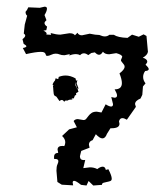

<svg xmlns="http://www.w3.org/2000/svg" viewBox="-20 -553 484 583"><path d="M154.3 -0.5 151.4 -34.7Q151.4 -47.4 154.3 -53.5Q157.2 -59.6 157.2 -63.5Q157.2 -70.3 147.9 -70.3H144.5L144 -76.2Q144 -88.4 156.7 -88.9L154.8 -98.6Q154.8 -109.9 169.4 -109.9L175.3 -109.4Q178.2 -115.2 178.2 -121.1Q178.2 -131.3 168.5 -140.1L189.9 -160.2L213.4 -166.5L203.6 -185.5Q208 -191.4 216.3 -191.4L233.4 -188.5Q238.8 -188.5 241.9 -192.4Q245.1 -196.3 248.8 -201.2Q252.4 -206.1 258.1 -210Q263.7 -213.9 273.9 -213.9L288.1 -211.4L300.8 -236.3Q311.5 -229.5 317.4 -229.5Q323.2 -229.5 323.2 -236.8L317.9 -258.3L327.6 -256.3Q335.4 -256.3 335.4 -263.2Q335.4 -269 328.1 -281.7H328.6Q350.1 -281.7 350.1 -300.8Q350.1 -312 342.8 -330.1Q358.4 -341.8 358.4 -350.6Q358.4 -353.5 356.7 -356.2Q355 -358.9 352.8 -361.3Q350.6 -363.8 348.9 -366.2Q347.2 -368.7 347.2 -370.6L351.1 -380.4Q351.1 -386.7 333 -391.6L311.5 -388.2Q298.3 -388.2 292.5 -396Q287.1 -386.7 280.8 -386.7Q274.9 -386.7 268.1 -394L257.3 -392.1L248 -385.7Q240.7 -391.1 234.9 -391.1Q228 -391.1 223.1 -385.3Q217.8 -388.7 210.9 -388.7Q200.2 -388.7 190.4 -384.3L191.9 -388.7L175.8 -385.3Q166.5 -385.3 161.1 -387.7Q155.8 -390.1 148.9 -390.1Q142.6 -390.1 135.5 -386.7Q128.4 -383.3 124 -383.3Q120.1 -383.3 119.6 -385.3Q119.1 -387.2 118.2 -389.4Q117.2 -391.6 114.5 -393.6Q111.8 -395.5 104 -395.5Q88.9 -395.5 59.1 -388.7L49.3 -407.2Q60.1 -409.2 60.1 -412.6Q60.1 -415 51.8 -419.9L48.3 -434.1Q56.6 -440.4 56.6 -444.8Q56.6 -448.2 52.2 -451.2L55.2 -478.5L62.5 -505.4Q57.6 -508.8 57.6 -517.1Q62.5 -522 65.9 -530.8L100.6 -529.3L115.2 -532.7Q122.6 -532.7 122.6 -526.9Q122.6 -519.5 115.2 -507.3L121.1 -491.7Q115.2 -486.8 115.2 -482.9Q115.2 -477.5 123 -472.2L120.6 -461.4L111.8 -460Q121.6 -455.1 121.6 -451.2L120.6 -448.2L135.3 -447.3L133.8 -452.6Q151.4 -447.8 163.1 -447.8L190.9 -452.1Q203.6 -452.1 207.5 -445.8L215.3 -453.6Q218.8 -445.8 229 -445.8L252.4 -450.7Q270.5 -446.8 281.7 -446.8Q291.5 -442.4 298.3 -442.4Q306.2 -442.4 312 -447.3H325.7Q337.9 -439 367.2 -438L380.9 -447.8L401.4 -441.4L416 -448.7L424.8 -443.8L429.2 -395.5Q427.2 -385.3 413.6 -377.9Q427.2 -373.5 427.2 -365.7Q427.2 -362.8 421.9 -356.4Q431.6 -347.7 431.6 -343.3Q431.6 -337.9 420.9 -337.4Q414.6 -329.1 414.6 -319.3Q414.6 -309.1 421.9 -299.8L414.1 -290.5L412.1 -265.1L406.7 -253.9Q390.1 -247.1 390.1 -236.8L392.6 -228.5L365.2 -189.5Q356.9 -194.3 351.6 -194.3Q343.8 -194.3 341.3 -184.6L342.8 -177.2Q342.8 -163.6 318.8 -163.6H315.4L304.7 -146.5Q299.8 -132.8 291 -132.8Q282.7 -132.8 271 -145.5L261.2 -127.4Q250 -124 250 -113.8L252 -104.5L226.6 -94.7L222.7 -78.6Q222.7 -66.9 234.4 -66.9L238.8 -67.4L232.9 -42.5L252.9 -44.9Q265.6 -44.9 275.4 -39.6Q284.7 -46.9 292 -46.9Q299.3 -46.9 301.3 -37.1L309.1 -39.1Q319.3 -19.5 319.3 -10.3Q319.3 -4.9 314.7 -3.2Q310.1 -1.5 304.4 -0.5Q298.8 0.5 294.2 2Q289.6 3.4 289.6 8.3L263.2 10.3L249 -3.4L242.7 10.3L226.1 8.3Q210.9 -3.9 205.1 -3.9Q200.7 -3.9 200.7 1.5L202.1 9.8L167.5 7.8ZM159.2 -316.4 156.7 -318.8Q168 -323.7 179.2 -323.7Q193.8 -323.7 209.5 -314.9L210.9 -307.6L214.8 -310.1L212.9 -299.3L219.2 -282.2L215.8 -286.1V-284.7Q215.8 -280.3 218.3 -274.4L210.9 -270L211.4 -264.6L207.5 -263.2L204.1 -254.4L197.3 -253.9L200.2 -251L189.9 -250L181.2 -246.1L182.1 -250L174.8 -244.1Q171.4 -249.5 167.5 -249.5Q164.6 -249.5 160.6 -246.1L151.4 -259.3L145.5 -262.7Q142.6 -265.6 142.1 -277.3Q141.6 -289.1 140.6 -292.5L143.1 -294.4L139.6 -295.4Q141.1 -302.2 147 -308.6L148.9 -315.4L155.3 -313ZM210.9 -304.7 209 -294.4 214.4 -282.7 210.9 -294.9Z"/></svg>

Font: Truetypewriter PolyglOTT
Style: Regular
Weight: 400
Designer: Sergey Beatoff a.k.a. Sam_T
Version: Version 3.76